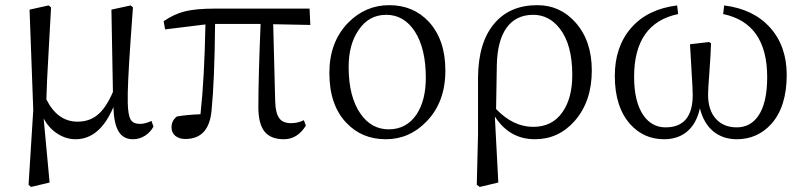

<svg xmlns="http://www.w3.org/2000/svg" viewBox="-20 -536 3171 758"><path d="M102.5 202.1 92.8 193.4 111.3 -101.6 96.7 -498 171.9 -514.6 181.6 -506.8Q178.7 -446.3 172.9 -350.6Q164.1 -200.2 163.1 -143.6Q207 -55.7 286.1 -55.7Q332 -55.7 363.3 -81.1Q397.5 -107.4 425.8 -172.9L419.9 -498L496.1 -514.6L504.9 -506.8Q502 -460.9 496.1 -384.8Q482.4 -190.4 484.4 -129.9Q485.4 -81.1 496.1 -63.5Q505.9 -46.9 533.2 -46.9Q552.7 -46.9 578.1 -58.6L585.9 -36.1Q574.2 -14.6 553.7 -1Q531.2 13.7 504.9 13.7Q465.8 13.7 447.3 -18.6Q429.7 -48.8 427.7 -113.3Q374 13.7 278.3 13.7Q242.2 13.7 209 -6.8Q172.9 -29.3 152.3 -68.4L175.8 184.6Z M1100.6 13.7Q1048.8 13.7 1024.4 -16.6Q1000 -46.9 1000 -113.3Q1000 -228.5 1008.8 -441.4H829.1Q827.1 -220.7 815.4 -101.6Q805.7 12.7 711.9 12.7Q687.5 12.7 672.4 0.5Q657.2 -11.7 657.2 -33.2Q657.2 -60.5 678.7 -76.2Q717.8 -83 771.5 -85Q787.1 -226.6 791 -439.5L631.8 -419.9L626 -452.1Q667 -480.5 710 -491.2Q753.9 -502 828.1 -502H1202.1L1205.1 -437.5L1058.6 -440.4L1066.4 -137.7Q1067.4 -87.9 1084 -67.4Q1097.7 -49.8 1128.9 -49.8Q1156.2 -49.8 1179.7 -61.5L1187.5 -40Q1154.3 13.7 1100.6 13.7Z M1502.9 13.7Q1408.2 13.7 1346.7 -51.8Q1280.3 -122.1 1280.3 -248Q1280.3 -370.1 1354.5 -446.3Q1422.9 -515.6 1516.6 -515.6Q1612.3 -515.6 1673.8 -449.2Q1738.3 -377.9 1738.3 -257.8Q1738.3 -132.8 1664.1 -56.6Q1596.7 13.7 1502.9 13.7ZM1514.6 -25.4Q1585 -25.4 1625 -85Q1661.1 -140.6 1661.1 -228.5Q1661.1 -343.8 1618.2 -411.1Q1575.2 -477.5 1504.9 -477.5Q1435.5 -477.5 1395.5 -417Q1356.4 -360.4 1356.4 -271.5Q1356.4 -154.3 1403.3 -86.9Q1446.3 -25.4 1514.6 -25.4Z M1874 202.1 1862.3 193.4 1867.2 -3.9V-229.5Q1868.2 -370.1 1932.6 -444.3Q1993.2 -515.6 2101.6 -515.6Q2191.4 -515.6 2252 -447.3Q2316.4 -375 2316.4 -257.8Q2316.4 -134.8 2248 -57.6Q2184.6 13.7 2091.8 13.7Q1991.2 13.7 1933.6 -76.2L1947.3 184.6ZM2085 -35.2Q2160.2 -35.2 2200.2 -92.8Q2239.3 -147.5 2239.3 -240.2Q2239.3 -360.4 2189.5 -423.8Q2147.5 -477.5 2085 -477.5Q2016.6 -477.5 1979.5 -425.8Q1943.4 -375 1941.4 -279.3L1938.5 -105.5Q2005.9 -35.2 2085 -35.2Z M2601.6 13.7Q2521.5 13.7 2467.8 -45.9Q2407.2 -114.3 2407.2 -236.3Q2407.2 -351.6 2471.7 -425.8Q2536.1 -500 2653.3 -514.6L2657.2 -480.5Q2483.4 -444.3 2483.4 -232.4Q2483.4 -133.8 2520.5 -80.1Q2553.7 -33.2 2607.4 -33.2Q2714.8 -33.2 2714.8 -161.1Q2714.8 -182.6 2710.9 -243.2Q2706.1 -316.4 2704.1 -361.3L2779.3 -370.1L2787.1 -365.2Q2786.1 -325.2 2780.3 -246.1Q2775.4 -182.6 2775.4 -163.1Q2775.4 -99.6 2807.6 -65.4Q2837.9 -33.2 2888.7 -33.2Q2941.4 -33.2 2972.7 -77.1Q3008.8 -127.9 3008.8 -231.4Q3008.8 -444.3 2835 -480.5L2838.9 -514.6Q2955.1 -500 3020.5 -426.8Q3085.9 -353.5 3085.9 -240.2Q3085.9 -114.3 3024.4 -45.9Q2969.7 13.7 2888.7 13.7Q2835 13.7 2796.9 -16.6Q2757.8 -48.8 2743.2 -108.4Q2729.5 -46.9 2691.4 -15.6Q2655.3 13.7 2601.6 13.7Z"/></svg>

Font: Bpmf GenYo Min R
Style: R
Weight: 400
Foundry: But Ko
Version: Version 1.320